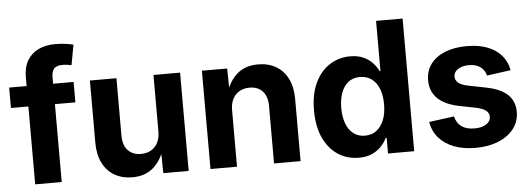

<svg xmlns="http://www.w3.org/2000/svg" viewBox="-50 -896 2894 1049"><g transform="rotate(-5 1397.5 -371.5)"><path d="M362.8 -539.1V-427.2H9.3V-539.1ZM105 0V-586.4Q105 -642.6 127.2 -679.7Q149.4 -716.8 189 -735.4Q228.5 -753.9 279.8 -753.9Q312.5 -753.9 340.1 -749.8Q367.7 -745.6 379.9 -742.2L359.4 -631.3Q351.1 -633.3 337.6 -635.3Q324.2 -637.2 310.5 -637.2Q277.8 -637.2 264.2 -622.1Q250.5 -606.9 250.5 -577.6V0Z M638.2 7.8Q582 7.8 540 -16.6Q498 -41 475.1 -87.2Q452.1 -133.3 452.1 -197.3V-539.1H597.7V-223.1Q597.7 -171.9 623.8 -143.6Q649.9 -115.2 695.8 -115.2Q726.6 -115.2 750.2 -128.4Q773.9 -141.6 787.4 -167.2Q800.8 -192.9 800.8 -229.5V-539.1H946.8V0H807.6L805.7 -135.7H817.9Q795.4 -67.4 751.2 -29.8Q707 7.8 638.2 7.8Z M1211.9 -309.6V0H1066.4V-539.1H1205.1L1207 -403.3H1194.8Q1216.8 -471.7 1261 -509.3Q1305.2 -546.9 1374.5 -546.9Q1430.7 -546.9 1472.7 -522.5Q1514.6 -498 1537.6 -452.1Q1560.5 -406.2 1560.5 -341.8V0H1415V-315.9Q1415 -367.2 1389.2 -395.8Q1363.3 -424.3 1316.9 -424.3Q1286.1 -424.3 1262.5 -410.9Q1238.8 -397.5 1225.3 -372.1Q1211.9 -346.7 1211.9 -309.6Z M1880.4 9.3Q1816.4 9.3 1766.1 -23.4Q1715.8 -56.2 1686.8 -118.2Q1657.7 -180.2 1657.7 -269Q1657.7 -359.4 1687.5 -421.1Q1717.3 -482.9 1767.6 -514.9Q1817.9 -546.9 1879.4 -546.9Q1922.9 -546.9 1953.1 -532.7Q1983.4 -518.6 2003.2 -496.8Q2022.9 -475.1 2034.2 -451.7H2038.1V-727.5H2183.6V0H2040V-85.4H2034.7Q2023.4 -62 2003.2 -40.3Q1982.9 -18.6 1952.9 -4.6Q1922.9 9.3 1880.4 9.3ZM1923.3 -107.9Q1960.9 -107.9 1987.3 -128.2Q2013.7 -148.4 2027.8 -184.6Q2042 -220.7 2042 -269.5Q2042 -318.4 2028.1 -354.2Q2014.2 -390.1 1987.5 -409.9Q1960.9 -429.7 1923.3 -429.7Q1886.2 -429.7 1860.1 -409.7Q1834 -389.6 1820.6 -353.5Q1807.1 -317.4 1807.1 -269.5Q1807.1 -221.2 1820.6 -184.8Q1834 -148.4 1860.1 -128.2Q1886.2 -107.9 1923.3 -107.9Z M2519.5 11.2Q2453.6 11.2 2402.6 -8.1Q2351.6 -27.3 2319.6 -64Q2287.6 -100.6 2279.3 -151.9L2416.5 -170.4Q2425.8 -133.3 2452.1 -114.3Q2478.5 -95.2 2522.5 -95.2Q2564 -95.2 2587.9 -111.1Q2611.8 -127 2611.8 -151.4Q2611.8 -172.4 2594.5 -185.8Q2577.1 -199.2 2542.5 -206.5L2449.2 -225.1Q2371.1 -241.2 2332 -279.8Q2293 -318.4 2293 -379.4Q2293 -430.7 2321 -468.3Q2349.1 -505.9 2400.1 -526.4Q2451.2 -546.9 2519.5 -546.9Q2585 -546.9 2632.8 -528.3Q2680.7 -509.8 2709.7 -475.6Q2738.8 -441.4 2746.6 -395L2616.2 -377Q2609.4 -405.8 2585.7 -424.1Q2562 -442.4 2522.5 -442.4Q2485.8 -442.4 2462.2 -427Q2438.5 -411.6 2438.5 -387.2Q2438.5 -366.7 2454.6 -352.8Q2470.7 -338.9 2507.3 -331.5L2605 -312Q2684.1 -296.4 2722.4 -260.3Q2760.7 -224.1 2760.7 -166Q2760.7 -112.8 2730 -73Q2699.2 -33.2 2644.8 -11Q2590.3 11.2 2519.5 11.2Z"/></g></svg>

Font: Inter 18pt
Style: Bold
Weight: 700
Designer: Rasmus Andersson
Foundry: rsms
Version: Version 4.001;git-66647c0bb